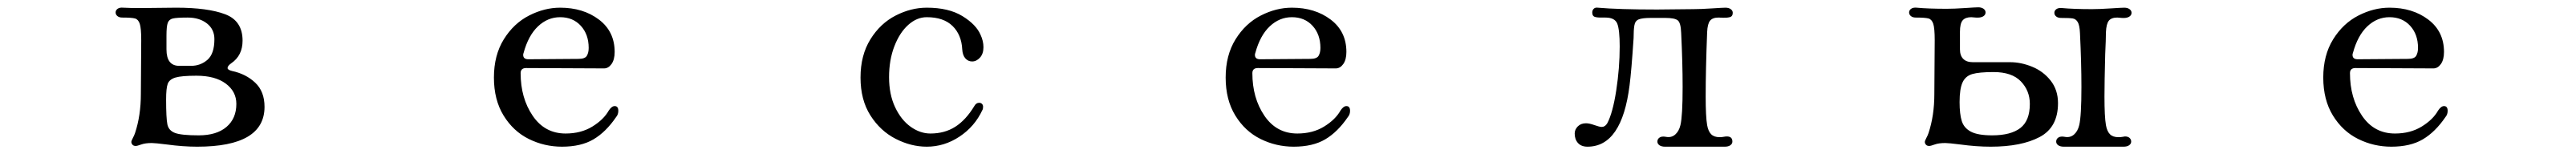

<svg xmlns="http://www.w3.org/2000/svg" viewBox="-20 -401 7040 421"><path d="M317 -380Q333 -379 366 -379L462 -380Q548 -380 595.5 -362Q643 -344 643 -290Q643 -249 612 -228Q602 -221 602 -215Q602 -210 614 -207Q652 -199 677.5 -175Q703 -151 703 -109Q703 0 519 0Q480 0 436 -6Q404 -10 395 -10Q377 -10 366 -6Q355 -2 351 -2Q345 -2 342 -5.5Q339 -9 339 -13Q339 -16 343 -23.5Q347 -31 349 -37Q365 -85 365 -144L366 -291Q366 -324 362 -336Q358 -348 349 -350.5Q340 -353 314 -353Q306 -353 301 -357Q296 -361 296 -367Q296 -373 301.5 -377Q307 -381 317 -380ZM470 -221H502Q528 -221 547 -237.5Q566 -254 566 -294Q566 -321 545.5 -337Q525 -353 493 -353Q463 -353 452.5 -350.5Q442 -348 438.5 -338.5Q435 -329 435 -304V-266Q435 -221 470 -221ZM523 -31Q572 -31 599 -54Q626 -77 626 -117Q626 -151 597 -172.5Q568 -194 517 -194Q476 -194 459.5 -189Q443 -184 438.5 -172Q434 -160 434 -129Q434 -78 437.5 -61Q441 -44 458.5 -37.5Q476 -31 523 -31Z M1511 -380Q1574 -380 1617 -347.5Q1660 -315 1660 -259Q1660 -238 1651.5 -226Q1643 -214 1631 -214L1418 -215Q1403 -215 1403 -201Q1403 -133 1436 -84.5Q1469 -36 1526 -36Q1568 -36 1599 -55Q1630 -74 1644 -99Q1652 -111 1660 -111Q1670 -111 1670 -98Q1670 -88 1664 -81Q1636 -40 1602 -20Q1568 0 1516 0Q1468 0 1425.5 -21Q1383 -42 1356.5 -85Q1330 -128 1330 -189Q1330 -250 1357 -293.5Q1384 -337 1426 -358.5Q1468 -380 1511 -380ZM1410 -251Q1410 -239 1424 -239L1561 -240Q1579 -240 1584 -248.5Q1589 -257 1589 -270Q1589 -307 1567.5 -330.5Q1546 -354 1511 -354Q1477 -354 1450.5 -329Q1424 -304 1411 -256Q1410 -254 1410 -251Z M2332 -189Q2332 -250 2359 -293.5Q2386 -337 2428 -358.5Q2470 -380 2513 -380Q2573 -380 2610.5 -357Q2648 -334 2660 -306Q2668 -289 2668 -272Q2668 -254 2658.5 -243.5Q2649 -233 2637 -233Q2626 -233 2618.5 -241.5Q2611 -250 2610 -266Q2608 -306 2583.5 -330Q2559 -354 2513 -354Q2486 -354 2462.5 -333Q2439 -312 2424.5 -274.5Q2410 -237 2410 -190Q2410 -143 2426.5 -108Q2443 -73 2469 -54.5Q2495 -36 2523 -36Q2562 -36 2591 -54.5Q2620 -73 2643 -111Q2648 -120 2656 -120Q2661 -120 2664 -117Q2667 -114 2667 -109Q2667 -103 2665 -100Q2644 -55 2602.5 -27.5Q2561 0 2513 0Q2470 0 2428 -21.5Q2386 -43 2359 -85.5Q2332 -128 2332 -189Z M3511 -380Q3574 -380 3617 -347.5Q3660 -315 3660 -259Q3660 -238 3651.5 -226Q3643 -214 3631 -214L3418 -215Q3403 -215 3403 -201Q3403 -133 3436 -84.5Q3469 -36 3526 -36Q3568 -36 3599 -55Q3630 -74 3644 -99Q3652 -111 3660 -111Q3670 -111 3670 -98Q3670 -88 3664 -81Q3636 -40 3602 -20Q3568 0 3516 0Q3468 0 3425.5 -21Q3383 -42 3356.5 -85Q3330 -128 3330 -189Q3330 -250 3357 -293.5Q3384 -337 3426 -358.5Q3468 -380 3511 -380ZM3410 -251Q3410 -239 3424 -239L3561 -240Q3579 -240 3584 -248.5Q3589 -257 3589 -270Q3589 -307 3567.5 -330.5Q3546 -354 3511 -354Q3477 -354 3450.5 -329Q3424 -304 3411 -256Q3410 -254 3410 -251Z M4608 -376Q4628 -376 4658.5 -378Q4689 -380 4696 -380Q4705 -380 4710.5 -376Q4716 -372 4716 -366Q4716 -356 4707.5 -354Q4699 -352 4689.5 -352.5Q4680 -353 4677 -353Q4661 -353 4654 -344.5Q4647 -336 4646 -313Q4642 -211 4642 -137Q4642 -82 4646 -59Q4649 -42 4657 -34Q4665 -26 4680 -26Q4686 -26 4691 -27Q4696 -28 4700 -28Q4715 -28 4715 -14Q4715 -8 4709.5 -4Q4704 0 4694 0H4611H4531Q4521 0 4515.5 -4Q4510 -8 4510 -14Q4510 -21 4516 -25Q4522 -29 4533 -27Q4548 -24 4558.5 -33Q4569 -42 4573 -59Q4579 -84 4579 -163Q4579 -229 4575 -311Q4574 -339 4565.5 -345.5Q4557 -352 4532 -352H4491Q4469 -352 4459 -348Q4449 -344 4447 -331Q4445 -319 4445 -297Q4439 -206 4434 -168Q4413 0 4319 0Q4302 0 4293 -10Q4284 -20 4284 -36Q4284 -47 4292.5 -55.5Q4301 -64 4315 -64Q4324 -64 4338 -59Q4352 -54 4358 -54Q4367 -54 4373 -64Q4388 -92 4397.5 -153.5Q4407 -215 4407 -274Q4407 -319 4400.5 -336Q4394 -353 4368 -353H4355Q4343 -353 4337.5 -355.5Q4332 -358 4332 -367Q4332 -373 4336 -377Q4340 -381 4347 -380Q4404 -375 4509 -375Z M5216 -353Q5208 -353 5203 -357Q5198 -361 5198 -367Q5198 -373 5203.5 -377Q5209 -381 5219 -380Q5250 -377 5301 -377Q5321 -377 5350.5 -379Q5380 -381 5387 -381Q5396 -381 5401.5 -377Q5407 -373 5407 -367Q5407 -360 5400 -356Q5393 -352 5380 -353L5368 -354Q5352 -354 5344.5 -345.5Q5337 -337 5337 -314V-266Q5337 -249 5346 -240Q5355 -231 5372 -231H5474Q5504 -231 5534.5 -218.5Q5565 -206 5585 -180.5Q5605 -155 5605 -119Q5605 -53 5555 -26.5Q5505 0 5421 0Q5382 0 5338 -6Q5306 -10 5297 -10Q5279 -10 5268 -6Q5257 -2 5253 -2Q5247 -2 5244 -5.5Q5241 -9 5241 -13Q5241 -16 5245 -23.5Q5249 -31 5251 -37Q5267 -85 5267 -144L5268 -291Q5268 -324 5264 -336Q5260 -348 5251 -350.5Q5242 -353 5216 -353ZM5613 -352Q5605 -352 5600 -356Q5595 -360 5595 -366Q5595 -372 5600.5 -376Q5606 -380 5616 -379Q5648 -376 5698 -376Q5718 -376 5748.5 -378Q5779 -380 5786 -380Q5795 -380 5800.5 -376Q5806 -372 5806 -366Q5806 -359 5799 -355Q5792 -351 5779 -352L5767 -353Q5751 -353 5744 -344.5Q5737 -336 5736 -313Q5736 -295 5734 -253Q5732 -175 5732 -137Q5732 -82 5736 -59Q5739 -42 5747 -34Q5755 -26 5770 -26Q5777 -26 5782 -27L5788 -28Q5796 -28 5800.5 -24Q5805 -20 5805 -14Q5805 -8 5799.5 -4Q5794 0 5784 0H5701H5621Q5611 0 5605.5 -4Q5600 -8 5600 -14Q5600 -21 5606 -25Q5612 -29 5623 -27Q5638 -24 5648.5 -33Q5659 -42 5663 -59Q5669 -84 5669 -163Q5669 -229 5665 -311Q5664 -332 5659 -340.5Q5654 -349 5645.5 -350.5Q5637 -352 5613 -352ZM5528 -117Q5528 -153 5503.5 -178.5Q5479 -204 5429 -204Q5389 -204 5370.5 -198.5Q5352 -193 5344 -175.5Q5336 -158 5336 -122Q5336 -89 5342 -70Q5348 -51 5367 -41Q5386 -31 5425 -31Q5476 -31 5502 -51Q5528 -71 5528 -117Z M6511 -380Q6574 -380 6617 -347.5Q6660 -315 6660 -259Q6660 -238 6651.5 -226Q6643 -214 6631 -214L6418 -215Q6403 -215 6403 -201Q6403 -133 6436 -84.5Q6469 -36 6526 -36Q6568 -36 6599 -55Q6630 -74 6644 -99Q6652 -111 6660 -111Q6670 -111 6670 -98Q6670 -88 6664 -81Q6636 -40 6602 -20Q6568 0 6516 0Q6468 0 6425.5 -21Q6383 -42 6356.5 -85Q6330 -128 6330 -189Q6330 -250 6357 -293.5Q6384 -337 6426 -358.5Q6468 -380 6511 -380ZM6410 -251Q6410 -239 6424 -239L6561 -240Q6579 -240 6584 -248.5Q6589 -257 6589 -270Q6589 -307 6567.5 -330.5Q6546 -354 6511 -354Q6477 -354 6450.5 -329Q6424 -304 6411 -256Q6410 -254 6410 -251Z"/></svg>

Font: Hina Mincho
Style: Regular
Weight: 400
Designer: satsuyako
Foundry: satsuyako
Version: Version 1.100